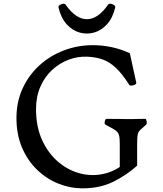

<svg xmlns="http://www.w3.org/2000/svg" viewBox="-20 -1021 892 1050"><path d="M635 -233Q635 -260 632.5 -274.5Q630 -289 622.5 -298Q615 -307 599.5 -316Q584 -325 557 -339Q550 -343 553 -357Q556 -371 563 -371Q611 -371 629.5 -370.5Q648 -370 663 -370H713Q722 -370 733.5 -370.5Q745 -371 775 -371Q780 -371 782 -357Q784 -343 779 -339Q757 -320 746.5 -310Q736 -300 733 -284.5Q730 -269 730 -233V-115L635 -60ZM177 -424Q177 -327 211 -253.5Q245 -180 301 -133.5Q357 -87 424.5 -71Q492 -55 560 -73.5Q628 -92 685 -149L730 -115Q672 -63 599.5 -27Q527 9 430 9Q364 9 300 -16.5Q236 -42 184 -91.5Q132 -141 101 -212.5Q70 -284 70 -375Q70 -464 103.5 -537Q137 -610 195 -663Q253 -716 328.5 -745Q404 -774 488 -774Q538 -774 589 -763.5Q640 -753 690 -730L725 -570Q727 -563 717.5 -558Q708 -553 697.5 -553Q687 -553 685 -560Q647 -619 612.5 -651Q578 -683 541 -696Q504 -709 456 -711Q405 -713 355.5 -694.5Q306 -676 265.5 -639Q225 -602 201 -547.5Q177 -493 177 -424ZM300 -979Q314 -922 345 -888Q376 -854 415.5 -843Q455 -832 494.5 -843Q534 -854 565 -888Q596 -922 610 -979Q612 -987 604 -993Q596 -999 585.5 -1000.5Q575 -1002 570 -994Q515 -916 455 -916Q395 -916 340 -994Q335 -1002 324.5 -1000.5Q314 -999 306 -993Q298 -987 300 -979Z"/></svg>

Font: Anvers
Style: Regular
Weight: 400
Designer: Ishtar van Looy
Version: Version 1.000